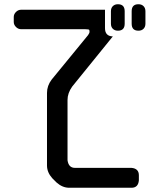

<svg xmlns="http://www.w3.org/2000/svg" viewBox="-20 -783 768 907"><path d="M476 -737H80Q66 -737 55.5 -726.5Q45 -716 45 -703V-679Q45 -666 55.5 -655.5Q66 -645 80 -645H383Q401 -645 402 -641Q403 -638 403 -633Q403 -627 396 -617L224 -407Q202 -378 202 -344V-1Q202 31 227 59L247 79Q275 104 307 104H601Q633 104 636 69V45Q636 13 601 10H334Q304 10 299 -26V-311Q299 -343 321 -374L513 -611Q476 -612 476 -650ZM634 -638Q649 -638 658 -647Q667 -656 667 -671V-730Q667 -745 658 -754Q649 -763 634 -763Q602 -763 602 -730V-671Q602 -638 634 -638ZM537 -638Q569 -638 569 -671V-730Q569 -763 537 -763Q522 -763 513 -754Q504 -745 504 -730V-671Q504 -656 513 -647Q522 -638 537 -638Z"/></svg>

Font: WDXL Lubrifont JP N
Style: Regular
Weight: 400
Designer: [WDXL Lubrifont] Copyright 2020-2022 (c) NightFurySL2001, Skr-ZERO; [ZCOOL QingKe HuangYou] Copyright 2018-2022 (c) The 
Version: Version 2.001;hotconv 1.1.1;makeotfexe 2.6.0